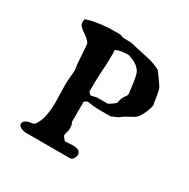

<svg xmlns="http://www.w3.org/2000/svg" viewBox="-114 -564 656 668"><g transform="rotate(30 214.5 -230.0)"><path d="M41 -16.1Q41 -24.9 45.7 -29.3Q50.3 -33.7 56.9 -35.9Q63.5 -38.1 70.6 -39.1Q77.6 -40 83 -42Q98.6 -62.5 103.5 -88.9Q108.4 -115.2 108.4 -142.6Q108.4 -160.6 107.7 -177.7Q106.9 -194.8 106.9 -210.4V-220.7Q106.9 -222.7 107.4 -230.2Q107.9 -237.8 108.6 -246.3Q109.4 -254.9 110.1 -262.5Q110.8 -270 110.8 -272Q110.8 -273.4 110.1 -278.3Q109.4 -283.2 108.6 -288.6Q107.9 -293.9 107.4 -298.8Q106.9 -303.7 106.9 -305.2Q106.4 -308.6 106 -318.6Q105.5 -328.6 104.7 -340.1Q104 -351.6 103 -361.6Q102.1 -371.6 101.6 -376Q96.2 -385.3 87.6 -391.8Q79.1 -398.4 70.8 -404.3Q62.5 -410.2 56.4 -416.3Q50.3 -422.4 50.3 -430.7V-436.5Q50.3 -439.9 51 -442.6Q51.8 -445.3 55.2 -445.8Q68.4 -450.2 84 -453.1Q99.6 -456.1 115.7 -457.8Q131.8 -459.5 147.2 -460Q162.6 -460.4 175.8 -460.4H186Q188 -459.5 193.8 -457.3Q199.7 -455.1 200.7 -455.1H228.5Q229.5 -455.1 232.7 -454.6Q235.8 -454.1 239.5 -453.4Q243.2 -452.6 246.6 -451.7Q250 -450.7 252 -450.2Q278.8 -443.8 307.4 -438Q335.9 -432.1 360.8 -418Q362.8 -415.5 367.4 -408.9Q372.1 -402.3 377.4 -394.8Q382.8 -387.2 387.5 -380.4Q392.1 -373.5 394 -370.6Q394.5 -369.6 396.2 -366Q397.9 -362.3 397.9 -361.3Q398.4 -359.9 399.7 -353.3Q400.9 -346.7 402.3 -338.6Q403.8 -330.6 405 -322.5Q406.2 -314.5 406.7 -310.1Q406.7 -309.6 407.2 -309.1Q408.2 -308.1 408.2 -306.6Q408.2 -300.8 405 -290.8Q401.9 -280.8 397.2 -270.5Q392.6 -260.3 386.7 -251.5Q380.9 -242.7 375.5 -239.3Q374 -238.3 368.9 -235.4Q363.8 -232.4 358.2 -229.5Q352.5 -226.6 347.9 -223.9Q343.3 -221.2 342.3 -220.7Q341.3 -220.2 338.4 -218.3Q335.4 -216.3 332.3 -213.9Q329.1 -211.4 326.2 -209.5Q323.2 -207.5 322.3 -207Q321.8 -206.5 319.8 -205.8Q317.9 -205.1 315.7 -204.1Q313.5 -203.1 311.5 -202.4Q309.6 -201.7 309.6 -201.7Q307.6 -201.2 304.2 -199.5Q300.8 -197.8 300.3 -196.8H273.9Q263.7 -196.8 255.9 -196.8Q248 -196.8 240.2 -197.3Q232.4 -197.8 224.1 -198.7Q215.8 -199.7 204.6 -201.7Q200.7 -200.2 198.2 -198.2Q191.9 -194.8 191.9 -192.4V-112.3Q195.8 -106 196.5 -101.1Q197.3 -96.2 197.3 -89.4Q197.3 -81.1 194.6 -73.7Q191.9 -66.4 191.9 -58.1V-56.6Q193.4 -54.2 198.5 -48.8Q203.6 -43.5 204.6 -42Q210.4 -42 218.5 -43Q226.6 -43.9 234.9 -43.9Q247.6 -43.9 257.3 -40Q267.1 -36.1 267.1 -22.9Q267.1 -16.1 262 -8.1Q256.8 0 248.5 0H68.8Q66.9 0 62.3 -1.2Q57.6 -2.4 53 -4.6Q48.3 -6.8 44.7 -9.8Q41 -12.7 41 -16.1ZM191.9 -234.9Q192.9 -233.4 196 -230Q199.2 -226.6 200.7 -225.6H203.1H204.6Q205.6 -225.6 208.5 -226.3Q211.4 -227.1 214.8 -227.8Q218.3 -228.5 221.2 -229.2Q224.1 -230 225.1 -230H233.4H261.2H267.1Q268.6 -230 272.5 -232.4Q276.4 -234.9 280.8 -237.8Q285.2 -240.7 289.3 -243.9Q293.5 -247.1 294.9 -249Q295.4 -249.5 295.9 -252.2Q296.4 -254.9 297.1 -258.1Q297.9 -261.2 298.6 -264.2Q299.3 -267.1 300.3 -267.6Q301.3 -272 303.5 -275.4Q305.7 -278.8 308.1 -282Q310.5 -285.2 312.5 -288.8Q314.5 -292.5 314.5 -297.4Q314.5 -299.3 313.5 -302.2Q313 -303.7 313 -305.2Q312.5 -311 311.3 -320.6Q310.1 -330.1 308.6 -339.8Q307.1 -349.6 305.7 -356.9Q304.2 -364.3 303.7 -365.7Q301.3 -376 295.7 -383.5Q290 -391.1 282.5 -396.7Q274.9 -402.3 266.1 -406.2Q257.3 -410.2 248.5 -413.1H245.1Q234.4 -413.1 220.9 -411.4Q207.5 -409.7 195.3 -403.8Q196.3 -397.5 196.3 -391.6Q196.3 -385.7 196.3 -379.4Q196.3 -350.6 194.1 -322.5Q191.9 -294.4 191.9 -264.2Z"/></g></svg>

Font: IM FELL English SC
Style: Regular
Weight: 400
Designer: Igino Marini
Foundry: Igino Marini
Version: 3.00